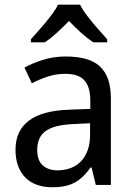

<svg xmlns="http://www.w3.org/2000/svg" viewBox="-20 -786 571 816"><path d="M387.2 0 369.1 -74.2H365.2Q349.1 -52.2 333 -36.4Q316.9 -20.5 297.9 -10.3Q278.8 0 255.4 4.9Q231.9 9.8 201.2 9.8Q167.5 9.8 139.2 0.2Q110.8 -9.3 90.1 -29.1Q69.3 -48.8 57.6 -78.9Q45.9 -108.9 45.9 -149.9Q45.9 -230 102.3 -272.9Q158.7 -315.9 273.9 -319.8L363.8 -323.2V-356.9Q363.8 -389.6 356.7 -411.6Q349.6 -433.6 336.2 -447Q322.8 -460.4 303 -466.3Q283.2 -472.2 257.8 -472.2Q217.3 -472.2 182.4 -460.4Q147.5 -448.7 115.2 -432.1L84 -499Q120.1 -518.6 164.6 -532.2Q209 -545.9 257.8 -545.9Q307.6 -545.9 344 -535.9Q380.4 -525.9 404.1 -504.2Q427.7 -482.4 439.5 -448.7Q451.2 -415 451.2 -367.2V0ZM224.1 -62Q253.9 -62 279.3 -71.3Q304.7 -80.6 323.2 -99.4Q341.8 -118.2 352.3 -146.7Q362.8 -175.3 362.8 -213.9V-262.2L293 -258.8Q249 -256.8 219.2 -249Q189.5 -241.2 171.6 -227.3Q153.8 -213.4 146 -193.6Q138.2 -173.8 138.2 -148.9Q138.2 -104 161.9 -83Q185.5 -62 224.1 -62ZM435.5 -606H376.5Q351.6 -622.6 325.2 -646.2Q298.8 -669.9 273.4 -696.8Q247.1 -669.9 221.2 -646.2Q195.3 -622.6 170.4 -606H111.3V-619.1Q124 -633.3 140.6 -651.9Q157.2 -670.4 173.6 -690.2Q189.9 -710 204.3 -729.7Q218.8 -749.5 226.6 -766.1H320.3Q328.1 -749.5 342.5 -729.7Q356.9 -710 373.3 -690.2Q389.6 -670.4 406.5 -651.9Q423.3 -633.3 435.5 -619.1Z"/></svg>

Font: Genotype
Style: Regular
Weight: 400
Foundry: Ascender Corporation
Version: Version 1.00